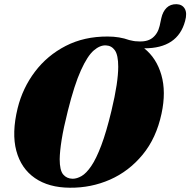

<svg xmlns="http://www.w3.org/2000/svg" viewBox="-20 -888 912 920"><path d="M496 -713Q552.5 -713 599.5 -696Q610 -693.5 619.2 -691.8Q628.5 -690 637.5 -690Q684 -686 710 -706Q736 -726 745 -764L753 -801Q760 -832.5 778.2 -850.5Q796.5 -868.5 826 -868Q853.5 -867 865.5 -846Q877.5 -825 867 -787.5Q832 -656 671 -656.5Q730 -609.5 753.2 -528.8Q776.5 -448 754 -343.5Q729 -226 663.2 -146.5Q597.5 -67 507 -27.2Q416.5 12.5 315 11.5Q213.5 11 147.2 -34.8Q81 -80.5 58.2 -165.5Q35.5 -250.5 64.5 -369.5Q88.5 -466.5 147.5 -544.5Q206.5 -622.5 295 -668Q383.5 -713.5 496 -713ZM328 -31.5Q348.5 -31.5 371 -44.5Q393.5 -57.5 417.2 -92.2Q441 -127 465.2 -191Q489.5 -255 514 -357Q531 -428 538.8 -480Q546.5 -532 546.5 -568Q546.5 -624 530.5 -646.8Q514.5 -669.5 487.5 -670.5Q459 -672 429 -646Q399 -620 367.8 -551.2Q336.5 -482.5 305 -356.5Q284.5 -275.5 275.5 -219Q266.5 -162.5 266 -125.5Q266 -72 282.8 -52Q299.5 -32 328 -31.5Z"/></svg>

Font: Fraunces 72pt S000 Black
Style: Italic
Weight: 900
Italic angle: -16°
Version: Version 1.000; ttfautohint (v1.8.3)